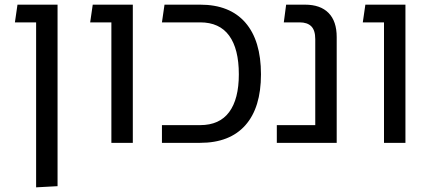

<svg xmlns="http://www.w3.org/2000/svg" viewBox="-20 -613 1840 824"><path d="M135 191V-517H44L55 -593H227V186Z M458 0V-517H367L378 -593H550V0Z M675 0V-76H839Q922 -76 963.5 -132Q1005 -188 1005 -294Q1005 -403 963.5 -460Q922 -517 839 -517H675L686 -593H839Q966 -593 1033 -516Q1100 -439 1100 -294Q1100 -151 1033 -75.5Q966 0 839 0Z M1168 0V-76H1333V-445Q1333 -483 1316 -500Q1299 -517 1266 -517H1198L1208 -593H1289Q1355 -593 1390 -557.5Q1425 -522 1425 -454V0Z M1628 0V-517H1537L1548 -593H1720V0Z"/></svg>

Font: Go Noto Current
Style: Regular
Weight: 400
Designer: Monotype Design Team
Foundry: Monotype Imaging Inc.
Version: Version 2.007; ttfautohint (v1.8) -l 8 -r 50 -G 200 -x 14 -D